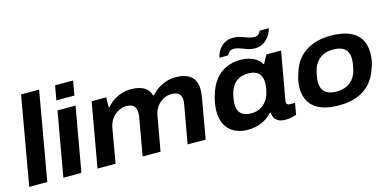

<svg xmlns="http://www.w3.org/2000/svg" viewBox="-70 -1117 3080 1521"><g transform="rotate(-15 1470.5 -356.0)"><path d="M20 0 147 -724H295L168 0Z M405 -606 426 -724H574L553 -606ZM300 0 393 -527H541L448 0Z M580 0 673 -527H793L791 -446H799Q825 -478 857 -498Q889 -518 924 -528.5Q959 -539 994 -539Q1060 -539 1101 -516.5Q1142 -494 1155 -446H1164Q1191 -478 1223.5 -498Q1256 -518 1291.5 -528.5Q1327 -539 1363 -539Q1444 -539 1487.5 -503Q1531 -467 1531 -391Q1531 -376 1529 -359.5Q1527 -343 1524 -325L1467 0H1319L1374 -309Q1376 -320 1377 -328.5Q1378 -337 1378 -345Q1378 -372 1368.5 -388Q1359 -404 1341 -411.5Q1323 -419 1298 -419Q1264 -419 1231.5 -402Q1199 -385 1177 -355Q1155 -325 1148 -286L1097 0H950L1004 -306Q1006 -317 1006.5 -326.5Q1007 -336 1007 -344Q1007 -371 998 -387Q989 -403 971.5 -411Q954 -419 929 -419Q894 -419 862 -402Q830 -385 808 -355Q786 -325 778 -286L728 0Z M1813 12Q1751 12 1704.5 -11.5Q1658 -35 1632.5 -80.5Q1607 -126 1607 -194Q1607 -226 1612 -256Q1617 -286 1626 -315Q1647 -392 1685.5 -441.5Q1724 -491 1777.5 -515Q1831 -539 1894 -539Q1931 -539 1963 -530.5Q1995 -522 2021 -505Q2047 -488 2063 -460H2070L2106 -527H2227L2204 -400Q2196 -352 2188.5 -311.5Q2181 -271 2175.5 -238Q2170 -205 2165 -180.5Q2160 -156 2158 -142Q2156 -128 2156 -124Q2156 -111 2163.5 -104.5Q2171 -98 2184 -98H2226L2210 -5Q2198 0 2173 6Q2148 12 2119 12Q2088 12 2066.5 2Q2045 -8 2032 -27Q2027 -37 2023.5 -48.5Q2020 -60 2020 -73H2012Q1974 -30 1922.5 -9Q1871 12 1813 12ZM1871 -107Q1903 -107 1930 -117.5Q1957 -128 1978 -147.5Q1999 -167 2013 -195Q2027 -223 2033 -258Q2035 -271 2036.5 -281Q2038 -291 2038.5 -298.5Q2039 -306 2039 -312Q2039 -347 2026.5 -371Q2014 -395 1989.5 -407Q1965 -419 1927 -419Q1882 -419 1849.5 -402.5Q1817 -386 1796.5 -353Q1776 -320 1767 -273Q1764 -256 1762.5 -244Q1761 -232 1760.5 -224Q1760 -216 1760 -209Q1760 -160 1787.5 -133.5Q1815 -107 1871 -107ZM1740 -598Q1746 -628 1764 -657Q1782 -686 1812 -704.5Q1842 -723 1883 -723Q1916 -723 1944 -714Q1972 -705 1998.5 -695Q2025 -685 2052 -685Q2071 -685 2084 -695Q2097 -705 2104 -723H2178Q2172 -693 2153 -664Q2134 -635 2104 -616Q2074 -597 2033 -597Q2001 -597 1972.5 -607Q1944 -617 1918 -627Q1892 -637 1865 -637Q1846 -637 1832.5 -626Q1819 -615 1811 -598Z M2560 12Q2474 12 2414 -11.5Q2354 -35 2322.5 -82.5Q2291 -130 2291 -201Q2291 -232 2296.5 -261.5Q2302 -291 2312 -317Q2333 -392 2378 -441Q2423 -490 2488 -514.5Q2553 -539 2635 -539Q2722 -539 2782 -515.5Q2842 -492 2873.5 -444.5Q2905 -397 2905 -325Q2905 -290 2899 -259Q2893 -228 2881 -200Q2858 -128 2813 -81Q2768 -34 2704.5 -11Q2641 12 2560 12ZM2569 -99Q2618 -99 2654.5 -117Q2691 -135 2713.5 -169Q2736 -203 2744 -253Q2748 -272 2749.5 -284Q2751 -296 2751.5 -304Q2752 -312 2752 -318Q2752 -354 2738 -378.5Q2724 -403 2696.5 -415.5Q2669 -428 2626 -428Q2577 -428 2541 -410Q2505 -392 2482.5 -358Q2460 -324 2451 -274Q2448 -256 2446 -243.5Q2444 -231 2443.5 -223.5Q2443 -216 2443 -209Q2443 -174 2457 -149Q2471 -124 2499 -111.5Q2527 -99 2569 -99Z"/></g></svg>

Font: Archivo SemiExpanded
Style: Bold Italic
Weight: 700
Width: 6
Italic angle: -10°
Designer: Hector Gatti
Foundry: Omnibus-Type
Version: Version 2.001